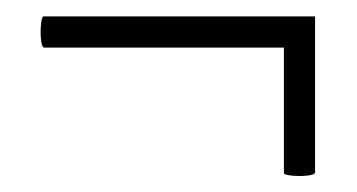

<svg xmlns="http://www.w3.org/2000/svg" viewBox="-20 -287 435 234"><path d="M364 -77Q364 -74 354.5 -73Q345 -72 335.5 -73Q326 -74 326 -76V-267H364ZM34 -229Q31 -229 30 -238.5Q29 -248 30 -257.5Q31 -267 33 -267H364V-229Z"/></svg>

Font: Cormorant Light Light
Style: Regular
Weight: 300
Version: Version 4.000